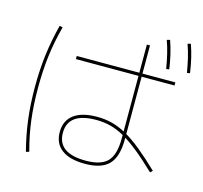

<svg xmlns="http://www.w3.org/2000/svg" viewBox="-125 -993 1250 1185"><g transform="rotate(15 500.0 -401.0)"><path d="M510 30Q413 30 361.5 -8.5Q310 -47 310 -120Q310 -193 361.5 -231.5Q413 -270 510 -270Q560 -270 605 -258.5Q650 -247 698 -220.5Q746 -194 801.5 -149Q857 -104 927 -37L913 -23Q844 -89 790 -132.5Q736 -176 690 -202Q644 -228 600.5 -239Q557 -250 510 -250Q330 -250 330 -120Q330 10 510 10Q608 10 649 -33.5Q690 -77 690 -180V-590V-780H710V-590V-180Q710 -69 663 -19.5Q616 30 510 30ZM140 53Q114 -47 102 -143Q90 -239 90 -350Q90 -459 102 -554.5Q114 -650 140 -752L160 -748Q133 -646 121.5 -551.5Q110 -457 110 -350Q110 -240 121.5 -146Q133 -52 160 47ZM290 -580V-600H920V-580ZM844 -665Q836 -713 826 -755.5Q816 -798 801 -840L821 -845Q836 -802 846 -759Q856 -716 863 -668ZM974 -675Q966 -723 956 -765.5Q946 -808 931 -850L951 -855Q966 -812 976 -769Q986 -726 993 -678Z"/></g></svg>

Font: M PLUS 1 Code Thin
Style: Regular
Weight: 250
Designer: Coji Morishita
Foundry: UNDERFOREST DESIGN
Version: Version 1.002